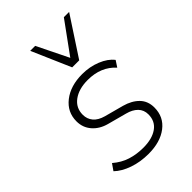

<svg xmlns="http://www.w3.org/2000/svg" viewBox="-226 -834 928 928"><g transform="rotate(-45 237.5 -370.5)"><path d="M220 8Q164 8 116.5 -8.5Q69 -25 40 -53L63 -86Q98 -56 137.5 -43.5Q177 -31 223 -31Q283 -31 318.5 -56Q354 -81 354 -128Q354 -158 334.5 -178Q315 -198 280 -207L183 -233Q138 -245 111 -276Q84 -307 84 -350Q84 -413 134.5 -452.5Q185 -492 265 -492Q316 -492 360.5 -474Q405 -456 428 -426L407 -394Q354 -453 264 -453Q203 -453 165.5 -425.5Q128 -398 128 -351Q128 -322 145.5 -301Q163 -280 199 -270L296 -244Q343 -231 370.5 -203Q398 -175 398 -131Q398 -67 349 -29.5Q300 8 220 8ZM254 -549 167 -749H201L280 -588L397 -749H433L302 -549Z"/></g></svg>

Font: Nunito Sans ExtraLight
Style: Italic
Weight: 200
Italic angle: -9°
Designer: Vernon Adams
Foundry: Vernon Adams
Version: Version 3.006; ttfautohint (v1.8.3)